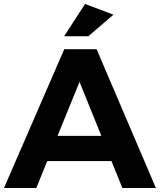

<svg xmlns="http://www.w3.org/2000/svg" viewBox="-23 -948 806 968"><path d="M-3 0 301 -700H464L763 0H594L539 -136H215L160 0ZM267 -263H488L378 -535ZM300 -765 406 -928 549 -874 422 -765Z"/></svg>

Font: Trueno
Style: SBd
Weight: 600
Designer: Julieta Ulanovsky
Foundry: Julieta Ulanovsky
Version: Version 3.001b